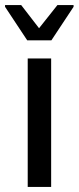

<svg xmlns="http://www.w3.org/2000/svg" viewBox="-40 -742 312 762"><path d="M70 0V-510H163V0ZM68 -582 -20 -715V-722H44L115 -630L188 -722H252V-715L164 -582Z"/></svg>

Font: Saira SemiCondensed Medium
Style: Regular
Weight: 500
Width: 4
Designer: Hector Gatti with collaboration of the Omnibus-Type team
Foundry: Omnibus-Type
Version: Version 1.101